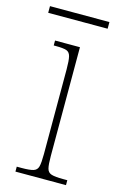

<svg xmlns="http://www.w3.org/2000/svg" viewBox="-118 -706 461 752"><g transform="rotate(15 112.5 -330.5)"><path d="M25 0V-20H45Q77 -20 92 -24.5Q107 -29 111 -44.5Q115 -60 115 -95V-439Q115 -474 111 -490.5Q107 -507 94 -511.5Q81 -516 51 -516H42V-536H143V-95Q143 -60 147 -44.5Q151 -29 166 -24.5Q181 -20 213 -20H230V0ZM-12 -634V-661H229V-634Z"/></g></svg>

Font: Noto Serif Ethiopic Condensed Thin
Style: Regular
Weight: 100
Width: 3
Designer: Monotype Design Team
Foundry: Monotype Imaging Inc.
Version: Version 2.102; ttfautohint (v1.8.4.7-5d5b)